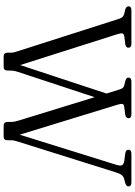

<svg xmlns="http://www.w3.org/2000/svg" viewBox="136 -876 740 1052"><g transform="rotate(90 506.0 -350.0)"><path d="M800.5 -683.5Q800.5 -700 823 -700H979Q1001.5 -700 1001.5 -683.5Q1001.5 -672.5 982 -666L959.5 -660Q947 -656.5 939 -646.5Q931 -636.5 924 -613.5L756 -78.5Q752.5 -67 750.5 -58.5Q748.5 -50 748.5 -41.5V-23Q748.5 0 730 0H668Q648 0 648 -23V-41.5Q648 -50 646.8 -58Q645.5 -66 641.5 -79L512.5 -498.5L374 -78.5Q370.5 -67.5 368.8 -59Q367 -50.5 367 -41.5L366.5 -23Q366.5 0 348 0H288.5Q268.5 0 268.5 -23V-41.5Q268.5 -50 266.5 -57.5Q264.5 -65 260.5 -77.5L83 -632.5Q78.5 -645.5 72.5 -651.5Q66.5 -657.5 56.5 -660.5L33.5 -666Q14.5 -671 14.5 -684Q14.5 -700 37 -700H219Q241.5 -700 241.5 -683.5Q241.5 -670 222.5 -666.5L178.5 -661Q165.5 -658.5 163.2 -651Q161 -643.5 167.5 -622.5L336.5 -90.5L492.5 -563.5L471 -632.5Q467 -646.5 461.8 -652.5Q456.5 -658.5 447 -661L424 -666.5Q405 -672 405 -683.5Q405 -700 427.5 -700H605.5Q628 -700 628 -683.5Q628 -670.5 608 -666L564 -660.5Q552 -658.5 549.8 -651.2Q547.5 -644 554 -622.5L718 -88L882.5 -615.5Q889.5 -638 885.8 -647.5Q882 -657 861.5 -661L819.5 -666.5Q800.5 -670.5 800.5 -683.5Z"/></g></svg>

Font: Fraunces 9pt S050 Light
Style: Regular
Weight: 300
Version: Version 1.000; ttfautohint (v1.8.3)